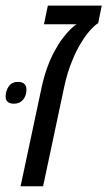

<svg xmlns="http://www.w3.org/2000/svg" viewBox="-44 -650 375 670"><path d="M27.8 0 101.6 -346.7Q109.4 -382.3 120.8 -414.1Q132.3 -445.8 146.5 -471.9Q160.6 -498 175.3 -517.1Q188.5 -534.2 200.4 -546.4Q212.4 -558.6 223.1 -565.4H109.4L123 -630.4H311L298.8 -569.8Q283.2 -559.1 266.8 -539.8Q250.5 -520.5 236.3 -496.1Q229 -483.9 222.2 -470.2Q215.3 -456.5 209.5 -441.9Q204.6 -430.2 200.4 -418.7Q196.3 -407.2 192.6 -396Q189 -384.8 186 -372.1Q183.1 -359.4 179.7 -345.2L106.4 0ZM4.4 -288.1Q-10.3 -288.1 -17.3 -294.7Q-24.4 -301.3 -24.4 -313Q-24.4 -333.5 -13.2 -348.9Q-2 -364.3 18.6 -364.3Q33.7 -364.3 41 -357.2Q48.3 -350.1 48.3 -337.4Q48.3 -316.4 36.6 -302.2Q24.9 -288.1 4.4 -288.1Z"/></svg>

Font: Open Sans SemiCondensed
Style: Italic
Weight: 400
Width: 4
Italic angle: -12°
Designer: Monotype Design Team
Foundry: Monotype Imaging Inc.
Version: Version 3.000